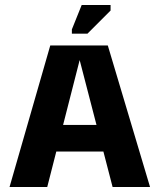

<svg xmlns="http://www.w3.org/2000/svg" viewBox="-20 -744 631 764"><path d="M18 0 180 -563H409L577 0H428L297 -505L168 0ZM153 -141 148 -247H443L439 -141ZM328 -610H266V-627L305 -724H420V-702Z"/></svg>

Font: Darker Grotesque Light Black
Style: Regular
Weight: 900
Version: Version 1.000;gftools[0.9.28]